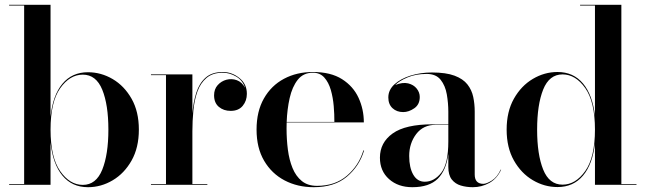

<svg xmlns="http://www.w3.org/2000/svg" viewBox="-20 -770 2689 800"><path d="M80.6 -747H18V-750H190.6V-283.6Q199.9 -372.6 239.9 -420.8Q280 -469 346.6 -469Q401.1 -469 449.6 -440.5Q498 -412 528.3 -358.5Q558.6 -305 558.6 -230Q558.6 -155 528.3 -101.2Q498 -47.5 449.6 -18.8Q401.1 10 346.6 10Q280 10 239.9 -38.6Q199.9 -87.2 190.6 -176.4V0H18V-3H80.6ZM190.6 -230Q190.6 -114.5 230.7 -57.1Q270.8 0.4 325 0.4Q380.5 0.4 406.1 -63.1Q431.6 -126.5 431.6 -230Q431.6 -333.5 406.1 -396.2Q380.5 -459 325 -459Q270.8 -459 230.7 -402.2Q190.6 -345.5 190.6 -230Z M609 -3H671.6V-457H609V-460H781.6V-297.9Q785.5 -344.5 797.9 -383.7Q810.2 -422.9 836.6 -446.4Q863 -470 908.6 -470Q946.1 -470 977.4 -445.1Q1008.6 -420.2 1008.6 -379Q1008.6 -350 991.3 -329Q974 -308 941 -308Q911.8 -308 891.9 -324.7Q872 -341.4 872 -373Q872 -398.4 886.9 -415.2Q901.9 -432 923.6 -437.8Q945.4 -443.5 966.8 -435.8Q988.2 -428 1001.2 -404.2Q990.8 -435.6 963.6 -451.3Q936.4 -467 908.6 -467Q866 -467 840.6 -445.4Q815.1 -423.9 802.4 -388.1Q789.8 -352.4 785.7 -309.2Q781.6 -266.1 781.6 -223V-3H844V0H609Z M1497 -143Q1477.5 -77.8 1425.5 -33.9Q1373.5 10 1287.2 10Q1219.8 10 1165.8 -18.3Q1111.9 -46.6 1080.4 -100.3Q1049 -154 1049 -230Q1049 -306 1079.6 -359.7Q1110.1 -413.4 1163.2 -441.7Q1216.2 -470 1283.8 -470Q1358.2 -470 1405.1 -440.2Q1452 -410.4 1474 -362.4Q1496 -314.5 1496 -260H1174.4Q1174 -247.2 1174 -234Q1174 -189 1179.5 -146.4Q1185 -103.9 1198.9 -69.8Q1212.8 -35.8 1237.6 -15.7Q1262.4 4.4 1301 4.4Q1376.2 4.4 1425.8 -38.1Q1475.2 -80.5 1494 -143ZM1283.8 -467Q1243.8 -467 1220.6 -437.6Q1197.4 -408.1 1186.9 -361.2Q1176.4 -314.4 1174.5 -262H1373.2Q1373.5 -292.8 1370.5 -328.2Q1367.5 -363.6 1358.4 -395.2Q1349.2 -426.9 1331.3 -446.9Q1313.4 -467 1283.8 -467Z M1782 -252H1848V-305Q1848 -340.5 1841.7 -376.8Q1835.4 -413.1 1816 -437.6Q1796.6 -462 1757.6 -462Q1712.1 -462 1677.2 -447.1Q1642.2 -432.2 1626.8 -415.8Q1657.6 -428.1 1680.6 -422.6Q1703.5 -417 1716.2 -401Q1729 -385 1729 -366Q1729 -334.5 1706.1 -318.8Q1683.2 -303 1660 -303Q1633 -303 1615.5 -319.2Q1598 -335.5 1598 -364Q1598 -395.4 1623.7 -418.8Q1649.4 -442.1 1690.9 -455.1Q1732.5 -468 1780 -468Q1838.5 -468 1873.9 -454.7Q1909.4 -441.4 1927.5 -418.4Q1945.6 -395.4 1951.8 -366.1Q1958 -336.9 1958 -305V-42.8Q1958 -4 1994 -4Q2007 -4 2029.2 -17.8Q2051.5 -31.5 2066 -63H2068Q2050.8 -25.5 2018.8 -7.8Q1986.8 10 1950 10Q1923.5 10 1900.2 3.1Q1876.9 -3.8 1862.4 -22.1Q1848 -40.5 1848 -75V-128.5Q1839.5 -60.8 1804.1 -25.4Q1768.6 10 1698 10Q1638.8 10 1600.9 -23.8Q1563 -57.5 1563 -113Q1563 -176 1616.2 -214Q1669.5 -252 1782 -252ZM1749.8 -12.8Q1789 -12.8 1818.5 -50.2Q1848 -87.8 1848 -181V-250H1796Q1743.5 -250 1714.2 -211.4Q1685 -172.8 1685 -120.2Q1685 -71.5 1702 -42.1Q1719 -12.8 1749.8 -12.8Z M2632 -3V0H2459V-173.1Q2449.2 -85.5 2409.1 -38.1Q2369 9.4 2303 9.4Q2248.5 9.4 2200.1 -19.2Q2151.6 -47.8 2121.3 -101.4Q2091 -155 2091 -230Q2091 -305 2121.3 -358.8Q2151.6 -412.5 2200.1 -441.2Q2248.5 -470 2303 -470Q2369 -470 2409.1 -422.3Q2449.2 -374.6 2459 -287V-747H2397V-750H2569V-3ZM2459 -230Q2459 -345.5 2418.6 -402.8Q2378.2 -460 2324 -460Q2268.5 -460 2243.2 -396.8Q2218 -333.5 2218 -230Q2218 -126.5 2243.2 -63.6Q2268.5 -0.6 2324 -0.6Q2378.2 -0.6 2418.6 -57.6Q2459 -114.5 2459 -230Z"/></svg>

Font: Bodoni* 72 Medium
Style: Regular
Weight: 500
Version: Version 1.002; ttfautohint (v0.97) -l 8 -r 50 -G 200 -x 14 -